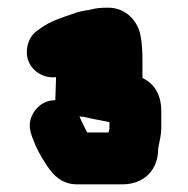

<svg xmlns="http://www.w3.org/2000/svg" viewBox="-20 -726 490 500"><path d="M187 -423C190 -422 193 -422 196 -422C217 -417 235 -414 255 -410L265 -408V-390C264 -387 263 -384 263 -381H207C199 -398 193 -407 187 -423ZM392 -339C393 -342 393 -345 393 -346C396 -359 400 -378 400 -392V-436C400 -480 382 -508 351 -523V-569C351 -587 350 -612 347 -627C342 -669 309 -706 262 -706C243 -706 229 -705 212 -700C196 -698 186 -696 170 -690C140 -680 112 -671 88 -654L78 -647C63 -636 54 -622 51 -603C42 -555 84 -520 126 -525L124 -465C93 -465 71 -445 62 -422C50 -392 65 -368 73 -346C81 -328 97 -301 109 -285C128 -259 152 -246 179 -246H299C355 -246 392 -283 392 -339Z"/></svg>

Font: Electronic
Style: UltThk
Weight: 900
Version: Version 1.011